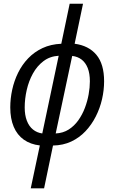

<svg xmlns="http://www.w3.org/2000/svg" viewBox="-20 -780 620 1040"><path d="M146.5 240.2 195.8 7.8Q145 2 109.1 -23.4Q73.2 -48.8 54.4 -93Q35.6 -137.2 35.6 -198.2Q35.6 -245.6 46.1 -293.9Q56.6 -342.3 78.1 -386Q99.6 -429.7 132.6 -464.1Q165.5 -498.5 210.2 -519.5Q254.9 -540.5 312 -543L357.4 -759.8H429.7L384.3 -543Q460 -533.2 502 -483.2Q543.9 -433.1 543.9 -339.8Q543.9 -291.5 532.7 -242.7Q521.5 -193.8 499 -149.4Q476.6 -105 443.4 -69.6Q410.2 -34.2 366 -13.4Q321.8 7.3 267.1 8.3L218.8 240.2ZM209 -57.1 297.9 -478Q250 -475.1 215.3 -448.7Q180.7 -422.4 158.2 -381.6Q135.7 -340.8 124.8 -292.7Q113.8 -244.6 113.8 -197.8Q113.8 -156.2 125.5 -126Q137.2 -95.7 158.7 -78.4Q180.2 -61 209 -57.1ZM281.7 -57.1Q321.8 -59.1 352.1 -78.4Q382.3 -97.7 404.1 -128.2Q425.8 -158.7 439.7 -195.3Q453.6 -231.9 460.2 -269.3Q466.8 -306.6 466.8 -339.4Q466.8 -382.3 455.1 -411.6Q443.4 -440.9 422.1 -457.3Q400.9 -473.6 371.1 -477.1Z"/></svg>

Font: Open Sans SemiCondensed
Style: Italic
Weight: 400
Width: 4
Italic angle: -12°
Designer: Monotype Design Team
Foundry: Monotype Imaging Inc.
Version: Version 3.000